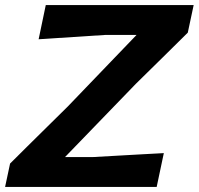

<svg xmlns="http://www.w3.org/2000/svg" viewBox="-30 -733 780 753"><path d="M-10 0 9.5 -91.5Q38 -120 77.2 -158.8Q116.5 -197.5 158.2 -238.8Q200 -280 235.5 -315L505.5 -596H383Q324.5 -592.5 258.8 -588Q193 -583.5 121.5 -579L149.5 -713H729.5L706.5 -605Q658.5 -557.5 606.8 -506.5Q555 -455.5 503 -404.5L225 -117H334Q376 -119.5 426.2 -122.2Q476.5 -125 525.8 -127.8Q575 -130.5 612.5 -132.5L584.5 0Z"/></svg>

Font: Commissioner Loud SemiBold
Style: Italic
Weight: 600
Italic angle: -12°
Designer: Kostas Bartsokas
Foundry: Kostas Bartsokas
Version: Version 1.000; ttfautohint (v1.8.3)